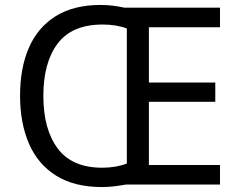

<svg xmlns="http://www.w3.org/2000/svg" viewBox="-20 -745 968 775"><path d="M386 -725Q412 -725 436 -722Q460 -719 482 -714H868V-635H581V-412H849V-334H581V-79H868V0H488Q466 4 441.5 7Q417 10 391 10Q280 10 206.5 -36Q133 -82 97 -165Q61 -248 61 -359Q61 -470 96.5 -552Q132 -634 204.5 -679.5Q277 -725 386 -725ZM394 -646Q271 -646 213 -569.5Q155 -493 155 -358Q155 -223 213 -145.5Q271 -68 393 -68Q421 -68 446.5 -72.5Q472 -77 492 -85V-630Q471 -638 446.5 -642Q422 -646 394 -646Z"/></svg>

Font: Noto Sans NKo Unjoined
Style: Regular
Weight: 400
Designer: Monotype Design Team
Foundry: Monotype Imaging Inc.
Version: Version 2.004